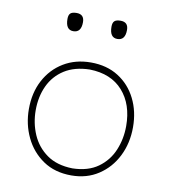

<svg xmlns="http://www.w3.org/2000/svg" viewBox="-81 -781 759 859"><g transform="rotate(10 298.5 -351.0)"><path d="M300 9Q225 9 171.8 -27.2Q118.5 -63.5 90.2 -122.8Q62 -182 62 -251Q62 -325 92.2 -382Q122.5 -439 176.2 -471.5Q230 -504 300 -504Q372 -504 424.8 -470.8Q477.5 -437.5 506.2 -380.2Q535 -323 535 -251Q535 -178.5 505.5 -119.5Q476 -60.5 423 -25.8Q370 9 300 9ZM300 -23Q370.5 -24.5 415.8 -57Q461 -89.5 482.5 -141Q504 -192.5 504 -251Q504 -349.5 450.5 -409.8Q397 -470 300 -472Q231 -470.5 185 -441Q139 -411.5 116 -362Q93 -312.5 93 -251Q93 -192.5 115.2 -141Q137.5 -89.5 183.2 -57Q229 -24.5 300 -23ZM397 -628Q362 -628 362 -678Q362 -696 370.2 -703.5Q378.5 -711 398 -711Q433 -711 433 -675Q433 -628 397 -628ZM197 -628Q162 -628 162 -678Q162 -696 170.2 -703.5Q178.5 -711 198 -711Q233 -711 233 -675Q233 -628 197 -628Z"/></g></svg>

Font: Commissioner Flair Thin
Style: Regular
Weight: 100
Designer: Kostas Bartsokas
Foundry: Kostas Bartsokas
Version: Version 1.000; ttfautohint (v1.8.3)